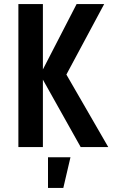

<svg xmlns="http://www.w3.org/2000/svg" viewBox="-20 -720 560 940"><path d="M70 0V-700H190V-380L355 -700H490L305 -355L510 0H375L190 -330V0ZM215 200V50H325L290 200Z"/></svg>

Font: Cuprum
Style: Bold
Weight: 700
Designer: Jovanny Lemonad
Foundry: Jovanny Lemonad
Version: Version 2.000